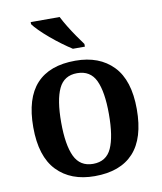

<svg xmlns="http://www.w3.org/2000/svg" viewBox="-86 -835 773 915"><g transform="rotate(-10 300.5 -378.0)"><path d="M299 10Q183 10 116.5 -59.5Q50 -129 50 -270Q50 -410 113.5 -479Q177 -548 302 -548Q418 -548 484.5 -479Q551 -410 551 -270Q551 -129 487 -59.5Q423 10 299 10ZM301 -49Q365 -49 390.5 -105Q416 -161 416 -270Q416 -378 390 -433Q364 -488 300 -488Q237 -488 211 -433Q185 -378 185 -270Q185 -161 211.5 -105Q238 -49 301 -49ZM301 -606Q279 -620 252.5 -639.5Q226 -659 200 -681Q174 -703 154 -723Q134 -743 125 -756V-766H265Q276 -744 292.5 -717Q309 -690 327 -664Q345 -638 359 -619V-606Z"/></g></svg>

Font: Noto Naskh Arabic UI Semi
Style: Bold
Weight: 700
Designer: Monotype Design Team, David Williams, Mohamad Dakak and Nizar Qandah
Foundry: Monotype Imaging Inc.
Version: Version 2.014; ttfautohint (v1.8.4.7-5d5b)